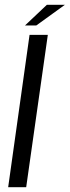

<svg xmlns="http://www.w3.org/2000/svg" viewBox="-20 -779 290 799"><path d="M14 0 103 -634H179L89 0ZM84 -673 175 -759H250L131 -673Z"/></svg>

Font: Alumni Sans Thin Medium
Style: Italic
Weight: 500
Italic angle: -8°
Version: Version 1.016